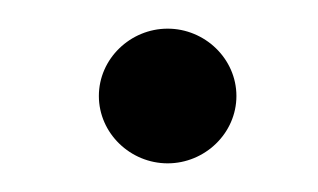

<svg xmlns="http://www.w3.org/2000/svg" viewBox="-20 -113 222 134"><path d="M49 -46C49 -20 71 1 97 1C123 1 145 -20 145 -46C145 -72 123 -93 97 -93C71 -93 49 -72 49 -46Z"/></svg>

Font: Charger Sport
Style: LitExt
Weight: 300
Designer: Jasper
Foundry: Cannot Into Space Fonts
Version: Version 1.1